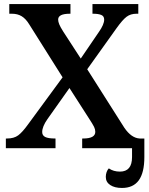

<svg xmlns="http://www.w3.org/2000/svg" viewBox="-20 -734 738 951"><path d="M695 -48V44Q695 121 667.5 159Q640 197 584 197Q548 197 526 182.5Q504 168 504 142Q504 130 508 118.5Q512 107 519 100Q542 116 574 116Q634 116 634 44V0H387V-48H392Q452 -48 452 -81Q452 -93 446 -105.5Q440 -118 419 -150L324 -298L215 -144Q189 -107 189 -80Q189 -63 204 -55.5Q219 -48 252 -48H255V0H9V-48H15Q49 -48 70 -63.5Q91 -79 119 -118L290 -351L125 -613Q108 -641 87.5 -653.5Q67 -666 39 -666H26V-714H329V-666H326Q268 -666 268 -637Q268 -627 273.5 -613.5Q279 -600 293 -578L380 -444L470 -576Q496 -613 496 -637Q496 -654 481.5 -660Q467 -666 441 -666H438V-714H665V-666H656Q627 -666 607 -651Q587 -636 557 -594L412 -391L596 -101Q631 -50 672 -48Z"/></svg>

Font: Noto Serif SemiBold
Style: Regular
Weight: 600
Designer: Monotype Design Team
Foundry: Monotype Imaging Inc.
Version: Version 1.001